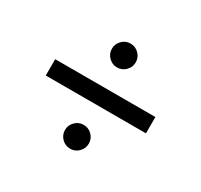

<svg xmlns="http://www.w3.org/2000/svg" viewBox="-106 -706 764 730"><g transform="rotate(30 276.5 -340.5)"><path d="M223.5 -518.4Q223.5 -539.9 238.9 -555.3Q254.3 -570.7 275.8 -570.7Q297.3 -570.7 312.7 -555.3Q328.1 -539.9 328.1 -518.4Q328.1 -496.8 312.7 -481.5Q297.3 -466.1 275.8 -466.1Q254.3 -466.1 238.9 -481.5Q223.5 -496.8 223.5 -518.4ZM56.8 -304.2V-375.8H496.6V-304.2ZM223.5 -161.6Q223.5 -183.2 238.9 -198.5Q254.3 -213.9 275.8 -213.9Q297.3 -213.9 312.7 -198.5Q328.1 -183.2 328.1 -161.6Q328.1 -140.1 312.7 -124.7Q297.3 -109.3 275.8 -109.3Q254.3 -109.3 238.9 -124.7Q223.5 -140.1 223.5 -161.6Z"/></g></svg>

Font: Hind Variable Light
Style: Regular
Weight: 300
Designer: Manushi Parikh, Satya Rajpurohit
Foundry: Indian Type Foundry
Version: Version 3.000